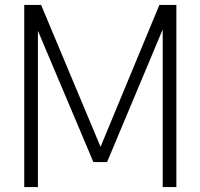

<svg xmlns="http://www.w3.org/2000/svg" viewBox="-20 -760 814 780"><path d="M627.5 -740H696.5V0H641V-640.5L415 -101.5H359.5L134 -635V0H78.5V-740H147L388.5 -163.5Z"/></svg>

Font: Encode Sans Condensed Light
Style: Regular
Weight: 300
Width: 3
Designer: Multiple Designers
Foundry: Impallari Type
Version: Version 2.000